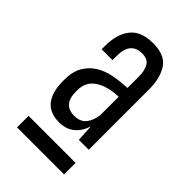

<svg xmlns="http://www.w3.org/2000/svg" viewBox="-157 -761 589 589"><g transform="rotate(45 137.5 -466.0)"><path d="M147 -705Q198 -705 218 -675Q238 -645 238 -595V-334H195L192 -389Q183 -361 163.5 -345Q144 -329 114 -329Q73 -329 53 -354.5Q33 -380 33 -428V-432Q33 -468 46 -490.5Q59 -513 80.5 -526.5Q102 -540 130 -545.5Q158 -551 188 -552V-602Q188 -628 178.5 -643.5Q169 -659 145 -659Q95 -659 95 -598V-580H48V-595Q48 -646 71.5 -675.5Q95 -705 147 -705ZM188 -514Q139 -512 111.5 -493Q84 -474 84 -439V-432Q84 -376 133 -376Q159 -376 172 -392.5Q185 -409 188 -435ZM238 -277V-227H34V-277Z"/></g></svg>

Font: Bebas Neue Regular
Style: Regular
Weight: 400
Designer: Ryoichi Tsunekawa & LGV (GE)
Foundry: Free Software Foundation, Inc.
Version: Version 1.003 August 13, 2016